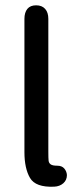

<svg xmlns="http://www.w3.org/2000/svg" viewBox="-20 -697 301 723"><path d="M184 6Q114 9 93 -27Q72 -63 72 -124V-626Q72 -650 83 -663.5Q94 -677 116 -677Q138 -677 150 -663.5Q162 -650 162 -626V-126Q162 -101 163 -92Q164 -83 171 -78Q178 -73 196 -73Q213 -73 222 -62.5Q231 -52 232 -38Q232 -19 218.5 -7Q205 5 184 6Z"/></svg>

Font: SN Pro
Style: Regular
Weight: 400
Designer: Tobias Whetton
Foundry: Supernotes
Version: Version 1.003